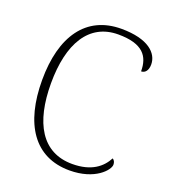

<svg xmlns="http://www.w3.org/2000/svg" viewBox="-134 -824 832 934"><g transform="rotate(20 282.0 -357.0)"><path d="M332 10C464 10 524 -62 524 -89C524 -102 519 -112 510 -117C484 -67 433 -24 334 -24C176 -24 103 -154 103 -358C103 -564 179 -693 330 -693C458 -693 495 -640 495 -562C516 -562 530 -580 530 -610C530 -668 475 -724 335 -724C153 -724 57 -585 57 -358C57 -132 149 10 332 10Z"/></g></svg>

Font: Noto Serif Myanmar ExtraLight
Style: Regular
Weight: 200
Designer: Ben Mitchell and the Monotype Design Team
Foundry: Monotype Imaging Inc.
Version: Version 2.106